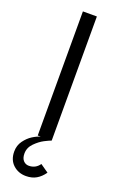

<svg xmlns="http://www.w3.org/2000/svg" viewBox="-176 -753 643 1027"><g transform="rotate(20 145.5 -240.0)"><path d="M185 0H105.5V-706.5H185ZM119.5 225.5Q76 225.5 46.2 198Q16.5 170.5 16.5 123Q16.5 88.5 35.5 62.2Q54.5 36 78.2 21Q102 6 123 0H185Q173 4 147.2 17.2Q121.5 30.5 96.5 55.8Q71.5 81 71.5 114.5Q71.5 141 84.2 154.8Q97 168.5 115 168.5Q154 168.5 176 136.5L222.5 169Q203 197 178.2 211.2Q153.5 225.5 119.5 225.5Z"/></g></svg>

Font: Acari Sans
Style: Regular
Weight: 400
Designer: Alfredo Marco Pradil and Stefan Peev (font) & Cristiano Sobral (main changes)
Foundry: Alfredo Marco Pradil and Stefan Peev (font) & Cristiano Sobral (main changes)
Version: Version 1.063; ttfautohint (v1.8.3)